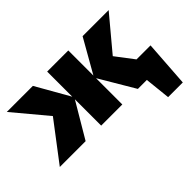

<svg xmlns="http://www.w3.org/2000/svg" viewBox="-107 -674 1073 1073"><g transform="rotate(-45 429.5 -137.5)"><path d="M710 152 681 -122H845L826 152ZM674 -122H758V0H674ZM623 0 494 -218 613 -427H819L605 -171V-292L827 0ZM6 0 228 -292V-171L14 -427H220L339 -218L210 0ZM333 0V-427H500V0Z"/></g></svg>

Font: Ysabeau Infant Black
Style: Regular
Weight: 900
Designer: Christian Thalmann (Catharsis Fonts)
Version: Version 2.001;gftools[0.9.30]; featfreeze: ss01,ss02,lnum